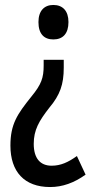

<svg xmlns="http://www.w3.org/2000/svg" viewBox="-20 -561 373 774"><path d="M256 -472C256 -517 233 -541 195 -541C159 -541 135 -518 135 -472C135 -424 158 -402 195 -402C234 -402 256 -426 256 -472ZM237 -288V-320H156V-297C156 -247 147 -221 106 -171C49 -100 22 -60 22 26C22 131 78 193 182 193C232 193 279 176 325 143L290 68C255 93 225 107 188 107C142 107 116 77 116 19C116 -37 137 -73 179 -127C222 -178 237 -221 237 -288Z"/></svg>

Font: Noto Sans Sinhala UI ExtraCondensed Medium
Style: Regular
Weight: 500
Width: 2
Designer: Jelle Bosma - Monotype Design Team
Foundry: Monotype Imaging Inc.
Version: Version 2.006